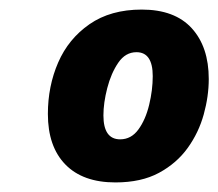

<svg xmlns="http://www.w3.org/2000/svg" viewBox="-20 -741 456 401"><path d="M221 -360Q153 -360 116.5 -397.5Q80 -435 80 -503Q80 -561 101.5 -610.5Q123 -660 167 -690.5Q211 -721 276 -721Q345 -721 380.5 -682Q416 -643 416 -576Q416 -540 405.5 -502Q395 -464 372 -432Q349 -400 312 -380Q275 -360 221 -360ZM231 -450Q254 -450 269 -470.5Q284 -491 291.5 -522Q299 -553 299 -582Q299 -632 265 -632Q242 -632 227 -610Q212 -588 204 -557Q196 -526 196 -500Q196 -450 231 -450Z"/></svg>

Font: Noto Sans ExtraBold
Style: Italic
Weight: 800
Italic angle: -12°
Designer: Monotype Design Team
Foundry: Monotype Imaging Inc.
Version: Version 2.013; ttfautohint (v1.8.4.7-5d5b)